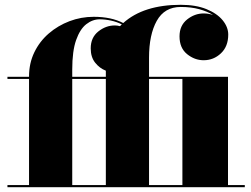

<svg xmlns="http://www.w3.org/2000/svg" viewBox="-20 -780 1045 800"><path d="M11 -9H101V-451H11V-460H101V-461.5Q101 -516.5 123 -562Q145 -607.5 183.2 -640.5Q221.5 -673.5 269.8 -691.8Q318 -710 370.5 -710Q443.5 -710 493.5 -684Q578 -760 733 -760Q796 -760 840.2 -742Q884.5 -724 907.8 -695.5Q931 -667 931 -636Q931 -586.5 900.5 -557.8Q870 -529 828.5 -529Q791 -529 759.5 -554.5Q728 -580 728 -628.5Q728 -673.5 759.5 -698.8Q791 -724 828.5 -724Q849 -724 868 -717.5Q844 -732.5 809.8 -741.8Q775.5 -751 733 -751Q665.5 -751 633.2 -693.2Q601 -635.5 601 -540V-460H930V-9H1000V0H11ZM281 -490V-460H421V-485.5Q395 -495.5 376.5 -518.8Q358 -542 358 -578.5Q358 -623.5 389.5 -648.8Q421 -674 458.5 -674Q469 -674 480 -671Q484 -674.5 487.5 -678.5Q466.5 -689 442.5 -694.2Q418.5 -699.5 395.5 -699.5Q365.5 -699.5 339.5 -679.2Q313.5 -659 297.2 -613.2Q281 -567.5 281 -490ZM281 -9H421V-451H281ZM740 -451H601V-9H740Z"/></svg>

Font: Bodoni* 24pt Fatface
Style: Regular
Weight: 900
Version: Version 2.3